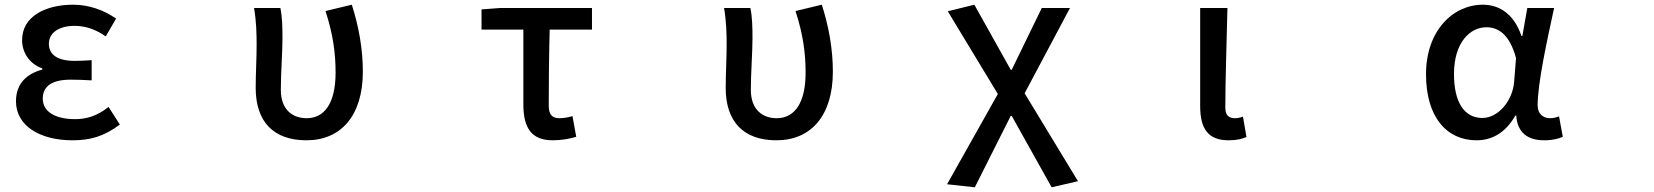

<svg xmlns="http://www.w3.org/2000/svg" viewBox="-20 -562 7040 817"><path d="M288 35C363 35 422 19 490 -32L442 -107C393 -68 347 -55 300 -55C213 -55 162 -88 162 -142C162 -196 202 -223 281 -223C309 -223 338 -222 370 -220V-306C343 -304 320 -303 298 -303C222 -303 188 -331 188 -376C188 -425 235 -452 297 -452C345 -452 389 -436 430 -407L474 -483C422 -519 358 -542 292 -542C176 -542 74 -494 74 -391C74 -341 103 -291 160 -271V-266C97 -249 48 -209 48 -131C48 -26 151 35 288 35Z M1284 35C1431 35 1524 -70 1524 -257C1524 -353 1507 -448 1477 -542L1365 -515C1398 -415 1408 -332 1408 -253C1408 -119 1358 -59 1285 -59C1226 -59 1175 -94 1175 -180C1175 -249 1182 -341 1182 -397C1182 -447 1181 -490 1173 -528H1061C1071 -470 1072 -416 1072 -372C1072 -310 1068 -249 1068 -188C1068 -45 1143 35 1284 35Z M2332 35C2371 35 2406 28 2432 20L2416 -68C2396 -62 2378 -59 2360 -59C2331 -59 2315 -73 2315 -112C2315 -208 2316 -322 2319 -436H2499V-528H2109L2029 -522V-436H2207V-118C2207 -21 2239 35 2332 35Z M3284 35C3431 35 3524 -70 3524 -257C3524 -353 3507 -448 3477 -542L3365 -515C3398 -415 3408 -332 3408 -253C3408 -119 3358 -59 3285 -59C3226 -59 3175 -94 3175 -180C3175 -249 3182 -341 3182 -397C3182 -447 3181 -490 3173 -528H3061C3071 -470 3072 -416 3072 -372C3072 -310 3068 -249 3068 -188C3068 -45 3143 35 3284 35Z M4010 222 4128 235 4281 -69H4285L4455 235L4567 209L4340 -165L4533 -528H4413L4285 -265H4281L4126 -542L4013 -514L4226 -162Z M5208 35C5244 35 5265 29 5284 21L5269 -66C5257 -61 5245 -59 5235 -59C5209 -59 5194 -71 5194 -104C5194 -224 5200 -386 5203 -528H5087V-111C5087 -19 5117 35 5208 35Z M6263 35C6332 35 6388 0 6428 -70H6432C6437 4 6482 35 6551 35C6587 35 6613 28 6630 20L6614 -67C6602 -62 6589 -59 6577 -59C6546 -59 6523 -77 6523 -114C6523 -209 6563 -389 6593 -528H6479L6458 -409H6454C6422 -505 6357 -542 6290 -542C6163 -542 6048 -432 6048 -246C6048 -65 6135 35 6263 35ZM6167 -247C6167 -381 6235 -446 6305 -446C6354 -446 6403 -418 6431 -315L6423 -214C6416 -130 6353 -60 6288 -60C6212 -60 6167 -125 6167 -247Z"/></svg>

Font: コーポレート・ロゴ ver3 Medium
Style: Regular
Weight: 500
Designer: [KANA_main] LOGOTYPE.JP [Source Han Sans] Ryoko NISHIZUKA 西塚涼子 (kana, bopomofo & ideographs); Paul D. Hunt (Latin, Greek
Version: Version 12.001;FEAKit 1.0